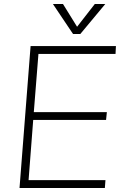

<svg xmlns="http://www.w3.org/2000/svg" viewBox="-20 -934 616 954"><path d="M556 -705 554 -666H171L148 -377H511L507 -338H145L122 -39H504L501 0H77L132 -705ZM363 -801 451 -914H503L379 -765H343L243 -914H293Z"/></svg>

Font: Iunito ExtraLight
Style: Italic
Weight: 200
Italic angle: -4.541°
Designer: Vernon Adams
Foundry: Vernon Adams
Version: Version 2.001;November 30, 2019;FontCreator 12.0.0.2547 64-b